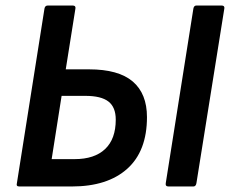

<svg xmlns="http://www.w3.org/2000/svg" viewBox="-20 -675 832 695"><path d="M50 0Q38 0 41 -11L141 -644Q143 -655 153 -655H243Q255 -655 253 -644L218 -424H302Q409 -424 460.5 -380Q512 -336 512 -251Q512 -128 440.5 -64Q369 0 240 0ZM167 -99H250Q322 -99 360.5 -135.5Q399 -172 399 -242Q399 -287 372.5 -307.5Q346 -328 289 -328H203ZM590 0Q578 0 580 -12L680 -644Q682 -655 691 -655H782Q794 -655 792 -644L691 -12Q689 0 680 0Z"/></svg>

Font: Sofia Sans Semi Condensed
Style: Bold Italic
Weight: 700
Italic angle: -9°
Version: Version 4.100